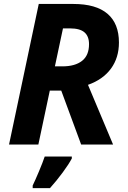

<svg xmlns="http://www.w3.org/2000/svg" viewBox="-20 -734 649 975"><path d="M146 208Q158.2 183.1 178 136Q197.8 88.9 207 61H344.7V70.8Q328.6 101.1 298.1 142.3Q267.6 183.6 233.9 221.2H146ZM258.8 -397H296.9Q360.8 -397 396.5 -424.8Q432.1 -452.6 432.1 -509.8Q432.1 -549.8 408.9 -569.8Q385.7 -589.8 335.9 -589.8H299.8ZM232.9 -273.9 174.8 0H25.9L176.8 -713.9H352.1Q467.8 -713.9 525.9 -664.1Q584 -614.3 584 -518.1Q584 -440.9 543.5 -385.5Q502.9 -330.1 426.8 -303.2L554.2 0H392.1L291 -273.9Z"/></svg>

Font: Zoram GWebM
Style: Bold Italic
Weight: 700
Italic angle: -12°
Foundry: Ascender Corporation
Version: Version 1.000